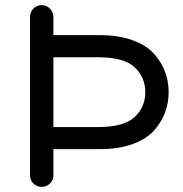

<svg xmlns="http://www.w3.org/2000/svg" viewBox="-20 -723 711 748"><path d="M370 -586Q442 -586 496 -566.5Q550 -547 579.5 -514Q609 -481 623 -443.5Q637 -406 637 -364Q637 -322 623 -284.5Q609 -247 579.5 -214Q550 -181 496 -161.5Q442 -142 370 -142H188V-40Q188 -21 174.5 -8Q161 5 142 5Q123 5 110 -8Q97 -21 97 -40V-657Q97 -676 110 -689.5Q123 -703 142 -703Q161 -703 174.5 -689.5Q188 -676 188 -657V-586ZM361 -228Q463 -228 504.5 -267Q546 -306 546 -364Q546 -422 504.5 -461Q463 -500 361 -500H188V-228Z"/></svg>

Font: Varela Round
Style: Regular
Weight: 400
Designer: Joe Prince
Foundry: Joe Prince
Version: Version 1.000